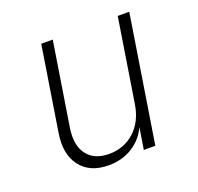

<svg xmlns="http://www.w3.org/2000/svg" viewBox="-103 -661 807 783"><g transform="rotate(-20 300.0 -270.0)"><path d="M242 10Q161 10 120.5 -42.5Q80 -95 94 -183L152 -550H202L145 -190Q133 -116 164 -74.5Q195 -33 259 -33Q325 -33 370.5 -75Q416 -117 427 -190L484 -550H534L447 0H397L412 -94Q390 -46 345.5 -18Q301 10 242 10Z"/></g></svg>

Font: JetBrains Mono Thin
Style: Italic
Weight: 100
Italic angle: -9°
Monospace: yes
Designer: Philipp Nurullin, Konstantin Bulenkov
Foundry: JetBrains
Version: Version 2.305; ttfautohint (v1.8.4.7-5d5b)